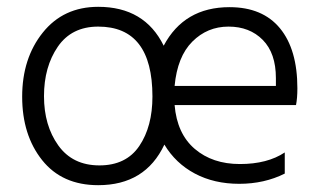

<svg xmlns="http://www.w3.org/2000/svg" viewBox="-20 -534 936 563"><path d="M815 -25Q755 5 681.5 5Q608 5 551.5 -25Q495 -55 462 -110Q406 9 268 9Q162 9 103.5 -64.5Q45 -138 45 -250.5Q45 -363 105.5 -438.5Q166 -514 268 -514Q404 -514 460 -400Q520 -513 653 -513Q750 -513 801 -451Q852 -389 852 -275Q852 -246 848 -226H492Q499 -142 551 -97.5Q603 -53 683.5 -53Q764 -53 815 -87ZM492 -282H789V-305Q789 -378 750.5 -417Q712 -456 650 -456Q588 -456 544 -412Q500 -368 492 -282ZM427 -251Q427 -456 268 -456Q190 -456 149.5 -397Q109 -338 109 -252Q109 -166 151 -107.5Q193 -49 271.5 -49Q350 -49 388.5 -106Q427 -163 427 -251Z"/></svg>

Font: Hind Mysuru Light
Style: Regular
Weight: 300
Designer: Manushi Parikh, Hitesh Malaviya
Foundry: Indian Type Foundry
Version: Version 0.703;PS 1.0;hotconv 1.0.86;makeotf.lib2.5.63406